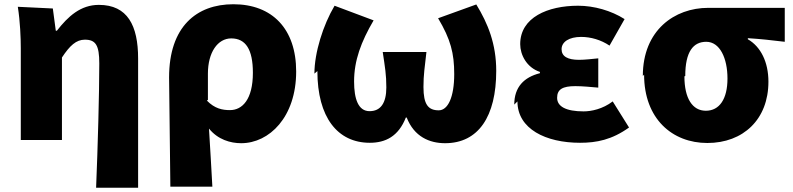

<svg xmlns="http://www.w3.org/2000/svg" viewBox="-20 -607 3738 905"><path d="M64 -575C75 -505 78 -429 78 -379V53H272V-336C309 -392 339 -420 380 -420C431 -420 448 -394 448 -308C448 -168 441 83 433 278H631V-331C631 -487 581 -584 446 -584C360 -584 301 -530 248 -462H243L229 -567Z M783 273H981C976 183 971 93 965 -1C1007 51 1066 68 1117 68C1249 68 1376 -55 1376 -270C1376 -471 1263 -587 1080 -587C906 -587 777 -481 777 -242ZM960 -136V-260C960 -360 1006 -426 1070 -426C1138 -426 1172 -374 1172 -264C1172 -138 1122 -88 1064 -88C1028 -88 992 -95 955 -133Z M1476 -272C1476 -54 1571 66 1723 66C1797 66 1858 36 1893 -53H1897C1932 37 2004 68 2078 68C2235 68 2319 -58 2319 -273C2319 -400 2280 -496 2225 -586L2045 -521C2104 -422 2121 -356 2121 -258C2121 -148 2091 -87 2048 -87C1998 -87 1976 -115 1976 -197C1976 -256 1982 -289 1990 -362H1784C1795 -288 1801 -255 1801 -195C1801 -121 1774 -83 1722 -83C1669 -83 1649 -140 1649 -223C1649 -322 1682 -410 1741 -511L1557 -580C1503 -489 1462 -359 1462 -260Z M2419 -129C2419 1 2553 66 2714 66C2792 66 2864 52 2945 -6L2868 -129C2821 -93 2767 -82 2731 -82C2648 -82 2606 -105 2606 -146C2606 -186 2632 -201 2692 -201C2726 -201 2764 -197 2800 -194V-332C2771 -329 2736 -325 2709 -325C2656 -325 2627 -341 2627 -375C2627 -410 2663 -433 2719 -433C2765 -433 2813 -419 2853 -392L2924 -517C2861 -557 2780 -580 2705 -580C2562 -580 2432 -525 2432 -399C2432 -349 2462 -289 2525 -268V-262C2450 -243 2404 -197 2404 -114Z M3016 -255C3016 -47 3149 67 3314 67C3483 67 3602 -44 3602 -222C3602 -314 3566 -387 3505 -422V-427C3569 -423 3611 -418 3679 -410V-570H3318C3160 -570 3010 -465 3010 -249ZM3210 -249C3210 -364 3248 -410 3309 -410C3373 -410 3409 -333 3409 -237C3409 -140 3371 -85 3307 -85C3244 -85 3206 -143 3206 -247Z"/></svg>

Font: GenEiGothic-pro-Heavy
Style: Bold
Weight: 900
Designer: Ryoko NISHIZUKA (kana & ideographs); Paul D. Hunt (Latin, Greek & Cyrillic); Wenlong ZHANG (bopomofo); Sandoll Communica
Foundry: Adobe Systems Incorporated; o_tamon
Version: Version 1.000.140830